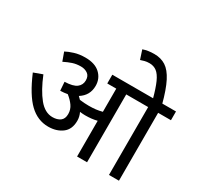

<svg xmlns="http://www.w3.org/2000/svg" viewBox="-182 -1123 1402 1350"><g transform="rotate(30 519.0 -448.0)"><path d="M470 -218Q470 -148 424.5 -114Q379 -80 312 -80Q226 -80 159 -144Q92 -208 29 -356L100 -382Q143 -276 193 -214.5Q243 -153 305 -153Q343 -153 367 -170.5Q391 -188 391 -227Q391 -264 370.5 -293Q350 -322 318 -347Q291 -342 260 -341L255 -411Q323 -413 351.5 -435Q380 -457 380 -494Q380 -530 356.5 -546Q333 -562 302 -562Q265 -562 235 -552Q205 -542 171 -525L146 -594Q172 -608 210.5 -620Q249 -632 298 -632Q376 -632 417.5 -593Q459 -554 459 -495Q459 -417 392 -375Q403 -365 412 -355Q450 -350 486 -350Q518 -350 543 -353Q568 -356 594 -363V-551H521V-622H1038V-551H934V0H853V-551H675V0H594V-290Q570 -284 547 -281.5Q524 -279 498 -279Q481 -279 455 -282Q470 -252 470 -218ZM854 -615Q833 -694 812.5 -739.5Q792 -785 767 -804Q742 -823 708 -823Q686 -823 669 -818.5Q652 -814 638 -809L614 -882Q653 -896 705 -896Q759 -896 798.5 -870.5Q838 -845 869.5 -783.5Q901 -722 929 -615Z"/></g></svg>

Font: Noto Sans Living
Style: Regular
Weight: 400
Designer: Monotype Design Team
Foundry: Monotype Imaging Inc.
Version: Version 2.013; ttfautohint (v1.8.4.7-5d5b)